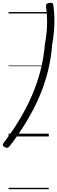

<svg xmlns="http://www.w3.org/2000/svg" viewBox="-61 -971 408 1366"><path d="M-33 43Q27 -36 77.5 -119.5Q128 -203 166 -291Q204 -379 227.5 -470.5Q251 -562 258 -655Q267 -700 271 -746Q275 -792 274 -836Q273 -880 267 -919Q265 -935 270 -941.5Q275 -948 289 -950Q302 -952 309 -950Q316 -948 318 -938Q325 -891 326 -843Q327 -795 323 -747.5Q319 -700 310 -653Q303 -557 280 -464.5Q257 -372 218.5 -282.5Q180 -193 127.5 -106Q75 -19 10 66Q1 78 -7.5 80Q-16 82 -29 75Q-39 69 -41 62.5Q-43 56 -33 43ZM0 365H286V375H0ZM0 -20H286V0H0ZM0 -505H286V-500H0ZM0 -885H286V-875H0Z"/></svg>

Font: Playwrite DK Loopet Guides
Style: Regular
Weight: 400
Designer: Veronika Burian, José Scaglione
Foundry: TypeTogether
Version: Version 1.003